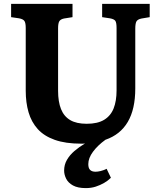

<svg xmlns="http://www.w3.org/2000/svg" viewBox="-20 -723 823 985"><path d="M420 242Q379 242 354.5 228.5Q330 215 319.5 194Q309 173 309 152Q309 122 323.5 97Q338 72 362 51.5Q386 31 416 13Q411 14 406 14Q401 14 396 14Q316 14 261 -5.5Q206 -25 173.5 -61Q141 -97 126.5 -147Q112 -197 112 -257V-579Q112 -605 105.5 -615Q99 -625 78 -629L37 -635V-703H352V-635L308 -628Q290 -624 284 -613.5Q278 -603 278 -578V-257Q278 -201 293 -163.5Q308 -126 340 -107Q372 -88 425 -88Q481 -88 514.5 -108.5Q548 -129 563 -167Q578 -205 578 -259V-579Q578 -606 572 -615.5Q566 -625 544 -629L504 -635V-703H748V-635L706 -628Q687 -624 680.5 -614Q674 -604 674 -575V-269Q674 -163 635.5 -97.5Q597 -32 521 -6Q481 23 457 55.5Q433 88 433 119Q433 140 442.5 149Q452 158 470 158Q481 158 496 154.5Q511 151 527 143L549 189Q534 204 514 215.5Q494 227 471 234.5Q448 242 420 242Z"/></svg>

Font: Literata 18pt
Style: Bold
Weight: 700
Designer: Latin by Veronika Burian and Jose Scaglione. Greek by Irene Vlachou. Cyrillic by Vera Evstafieva.
Foundry: TypeTogether
Version: Version 3.103;gftools[0.9.29]